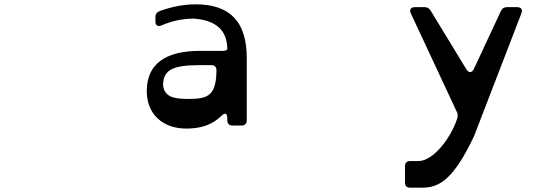

<svg xmlns="http://www.w3.org/2000/svg" viewBox="-20 -580 2504 887"><path d="M884 -560C832 -560 776 -550 718 -529C705 -524 698 -515 698 -501V-480C698 -462 710 -455 727 -463C773 -483 823 -494 875 -494C980 -487 1030 -437 1030 -354C1030 -348 1022 -345 1006 -345H904C741 -345 658 -282 658 -159C658 -54 730 14 841 14C912 14 964 -6 1003 -45C1019 -61 1030 -57 1030 -35V-24C1030 -8 1039 0 1055 0H1096C1112 0 1120 -9 1120 -24V-312C1120 -479 1043 -560 884 -560ZM855 -123C796 -123 752 -127 737 -169C733 -180 733 -188 734 -198C739 -255 777 -279 899 -279H956C971 -279 980 -271 980 -256C979 -142 944 -123 855 -123Z M1875 287H1932C2013 287 2078 243 2170 49L2389 -519C2396 -536 2387 -547 2369 -547H2322C2308 -547 2300 -541 2294 -529L2169 -261C2160 -243 2146 -242 2135 -259L1970 -530C1963 -542 1954 -547 1941 -547H1897C1878 -547 1870 -535 1878 -518L2091 -62C2097 -50 2094 -38 2091 -29C2062 58 1982 164 1913 164H1875C1859 164 1851 173 1851 188V263C1851 279 1859 287 1875 287Z"/></svg>

Font: OpenDyslexic3
Style: Regular
Weight: 400
Designer: Abelardo Gonzalez
Version: Version 3.001;PS 003.001;hotconv 1.0.88;makeotf.lib2.5.64775